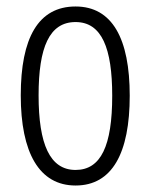

<svg xmlns="http://www.w3.org/2000/svg" viewBox="-20 -562 464 592"><path d="M380 -267C380 -443 326 -542 213 -542C98 -542 44 -445 44 -268C44 -91 101 10 213 10C326 10 380 -90 380 -267ZM99 -268C99 -416 132 -494 213 -494C294 -494 326 -413 326 -267C326 -112 291 -38 213 -38C134 -38 99 -117 99 -268Z"/></svg>

Font: Noto Sans Gujarati ExtraCondensed Light
Style: Regular
Weight: 300
Width: 2
Designer: Jelle Bosma - Monotype Design Team, Universal Thirst
Foundry: Monotype Imaging Inc.
Version: Version 2.106